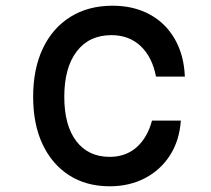

<svg xmlns="http://www.w3.org/2000/svg" viewBox="-20 -636 740 672"><path d="M364 16Q282 16 222 -22.5Q162 -61 129 -131Q96 -201 96 -297Q96 -395 130 -466.5Q164 -538 226.5 -577Q289 -616 374 -616Q448 -616 504 -585.5Q560 -555 592 -499Q624 -443 627 -368H526Q513 -436 472.5 -474.5Q432 -513 370 -513Q292 -513 248.5 -456Q205 -399 205 -297Q205 -197 247 -142Q289 -87 364 -87Q420 -87 458 -120.5Q496 -154 512 -214H613Q608 -144 575 -92.5Q542 -41 487.5 -12.5Q433 16 364 16Z"/></svg>

Font: Martian Mono
Style: Regular
Weight: 400
Monospace: yes
Designer: Roman Shamin
Foundry: Evil Martians
Version: Version 1.000; ttfautohint (v1.8.4.7-5d5b)